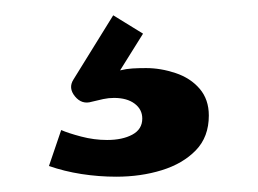

<svg xmlns="http://www.w3.org/2000/svg" viewBox="-20 -45 337 251"><path d="M132 186Q109 186 86.5 182.5Q64 179 44 172L60 125Q69 129 86 133.5Q103 138 120 138Q140 138 153 131Q166 124 166 110Q166 98 156 90.5Q146 83 129 83Q122 83 115 84.5Q108 86 100 88Q87 92 78 81Q69 70 76 59L128 -25L167 -1L137 47Q145 45 153 44.5Q161 44 171 44Q190 44 209.5 50.5Q229 57 241 71Q253 85 253 106Q253 134 236 151.5Q219 169 191.5 177.5Q164 186 132 186Z"/></svg>

Font: Atkinson Hyperlegible Next
Style: Bold
Weight: 700
Designer: Elliott Scott, Megan Eiswerth, Linus Boman, Theodore Petrosky, Letters from Sweden
Foundry: Applied Design Works, Letters from Sweden
Version: Version 2.001